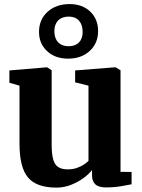

<svg xmlns="http://www.w3.org/2000/svg" viewBox="-20 -888 682 920"><path d="M487.5 10Q452.5 10 436.8 -4.8Q421 -19.5 421 -48V-73.5Q405.5 -53 378.8 -33.8Q352 -14.5 319 -1.8Q286 11 251 11Q155 11 114.2 -37.5Q73.5 -86 73.5 -199V-477.5L25 -491.5V-550.5L204 -565.5H206L227.5 -551.5V-197Q227.5 -152 234.5 -125.8Q241.5 -99.5 258.2 -88Q275 -76.5 304 -76.5Q329 -76.5 348.2 -83.2Q367.5 -90 381.5 -99.2Q395.5 -108.5 404 -117V-477.5L340 -493.5V-550.5L530 -565.5H533.5L557.5 -551.5V-64.5L610.5 -64V-5Q592.5 -1.5 560.5 4.2Q528.5 10 487.5 10ZM306.5 -607Q243.5 -607 204.8 -643.8Q166 -680.5 167 -738Q168 -796 208.8 -832.2Q249.5 -868.5 313.5 -868.5Q375 -868.5 412.8 -832Q450.5 -795.5 450 -737.5Q449.5 -680 409.5 -643.5Q369.5 -607 306.5 -607ZM308.5 -666.5Q340.5 -666.5 358.2 -684.5Q376 -702.5 376 -735Q376 -769.5 358.5 -789Q341 -808.5 309.5 -808.5Q277 -808.5 258.8 -790Q240.5 -771.5 240.5 -738.5Q240.5 -704.5 258.5 -685.5Q276.5 -666.5 308.5 -666.5Z"/></svg>

Font: Merriweather 24pt ExtraBold
Style: Regular
Weight: 800
Version: Version 2.100